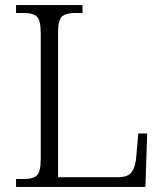

<svg xmlns="http://www.w3.org/2000/svg" viewBox="-20 -734 645 754"><path d="M43 0V-31H75Q109 -31 124.5 -45Q140 -59 140 -111V-603Q140 -655 124.5 -669Q109 -683 75 -683H43V-714H304V-683H274Q240 -683 224 -669.5Q208 -656 208 -605V-38H442Q483 -38 497.5 -58.5Q512 -79 515 -117L523 -210H558L551 0Z"/></svg>

Font: Noto Serif Hentaigana Light
Style: Regular
Weight: 300
Designer: Kazuhiro Yamada
Foundry: nipponia
Version: Version 1.000; ttfautohint (v1.8.4.7-5d5b)